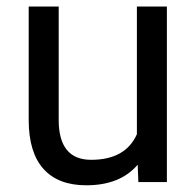

<svg xmlns="http://www.w3.org/2000/svg" viewBox="-20 -548 591 578"><path d="M394.5 -52.2Q341.8 9.8 239.7 9.8Q155.3 9.8 111.1 -39.3Q66.9 -88.4 66.4 -184.6V-528.3H156.7V-187Q156.7 -66.9 254.4 -66.9Q357.9 -66.9 392.1 -144V-528.3H482.4V0H396.5Z"/></svg>

Font: RobotoInd
Style: Regular
Weight: 400
Designer: Google
Version: Version 2.001101; 2014